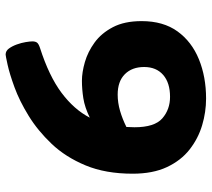

<svg xmlns="http://www.w3.org/2000/svg" viewBox="-55 -689 752 682"><g transform="rotate(90 321.0 -348.0)"><path d="M330 -704Q378 -704 425 -690Q472 -676 511 -645.5Q550 -615 573.5 -565Q597 -515 597 -443Q597 -347 567.5 -276Q538 -205 491 -155.5Q444 -106 391 -73.5Q338 -41 290 -23.5Q242 -6 210 1Q178 8 174 8Q161 8 152.5 -3.5Q144 -15 138 -31.5Q132 -48 129.5 -63.5Q127 -79 127 -87Q127 -97 131 -103Q135 -109 150 -114Q250 -146 309.5 -190.5Q369 -235 398 -291Q361 -273 329 -268Q297 -263 267 -263Q237 -263 200.5 -273.5Q164 -284 131 -308Q98 -332 76.5 -373Q55 -414 55 -475Q55 -552 91.5 -602.5Q128 -653 190.5 -678.5Q253 -704 330 -704ZM432 -450Q432 -521 400.5 -548.5Q369 -576 324 -576Q274 -576 246 -551.5Q218 -527 218 -484Q218 -441 243.5 -415.5Q269 -390 316 -390Q345 -390 374 -398.5Q403 -407 431 -421Q432 -435 432 -450Z"/></g></svg>

Font: Asap Expanded ExtraBold
Style: Regular
Weight: 800
Width: 7
Designer: Pablo Cosgaya
Foundry: Omnibus-Type
Version: Version 3.001; ttfautohint (v1.8.4.7-5d5b)